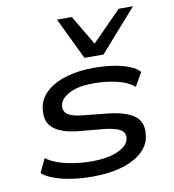

<svg xmlns="http://www.w3.org/2000/svg" viewBox="-85 -839 835 923"><g transform="rotate(-10 332.5 -377.5)"><path d="M294 9Q211 9 146 -7Q81 -23 49 -51L81 -119Q105 -100 141 -88Q177 -76 219 -70Q261 -64 303 -64Q377 -64 425 -84Q473 -104 483 -135Q491 -164 472.5 -181Q454 -198 394 -206L254 -219Q167 -230 133.5 -267Q100 -304 117 -375Q130 -415 166 -444Q202 -473 259 -489Q316 -505 388 -505Q438 -505 481.5 -498.5Q525 -492 559 -479Q593 -466 610 -446L572 -380Q539 -408 485.5 -420Q432 -432 376 -432Q301 -432 259.5 -411Q218 -390 209 -362Q201 -331 219.5 -313.5Q238 -296 292 -290L428 -276Q520 -264 556 -228.5Q592 -193 575 -121Q562 -80 523 -50.5Q484 -21 425.5 -6Q367 9 294 9ZM353 -560 255 -764H327L413 -619L556 -764H626L446 -560Z"/></g></svg>

Font: Nunito Sans 7pt Expanded
Style: Italic
Weight: 400
Width: 7
Italic angle: -9°
Designer: Vernon Adams
Foundry: Vernon Adams
Version: Version 3.101;gftools[0.9.27]